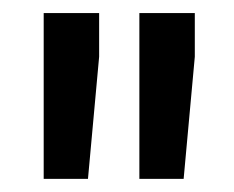

<svg xmlns="http://www.w3.org/2000/svg" viewBox="-20 -770 359 294"><path d="M131.8 -750V-683.1L114.7 -496.1H46.9V-750ZM278.3 -750V-683.1L261.2 -496.1H193.4V-750Z"/></svg>

Font: Vazirmatn RD UI Medium
Style: Regular
Weight: 500
Designer: Saber Rastikerdar
Foundry: Saber Rastikerdar
Version: Version 33.003